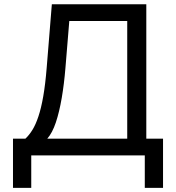

<svg xmlns="http://www.w3.org/2000/svg" viewBox="-20 -748 848 924"><path d="M42.5 156.2V-80.6H102.1Q120.1 -97.2 136 -122.8Q151.9 -148.4 165 -188Q178.2 -227.5 188.2 -284.7Q198.2 -341.8 204.6 -420.9L229.5 -727.5H684.1V-80.6H764.6V156.2H676.8V0H130.4V156.2ZM207.5 -80.6H592.3V-647H313.5L294.9 -420.9Q288.6 -343.8 277.1 -276.6Q265.6 -209.5 248.8 -158.9Q231.9 -108.4 207.5 -80.6Z"/></svg>

Font: Inter 18pt
Style: Regular
Weight: 400
Designer: Rasmus Andersson
Foundry: rsms
Version: Version 4.001;git-66647c0bb